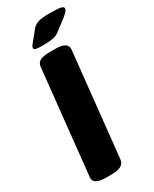

<svg xmlns="http://www.w3.org/2000/svg" viewBox="-223 -930 792 987"><g transform="rotate(-30 172.5 -436.5)"><path d="M91 2Q16 2 21 -42L86 -659Q88 -682 106.5 -692Q125 -702 165 -702H197Q272 -702 268 -658L203 -41Q200 -19 181 -8.5Q162 2 123 2ZM152 -749Q119 -749 109 -752.5Q99 -756 99 -762Q99 -771 115 -790L160 -845Q174 -862 195.5 -868.5Q217 -875 260 -875Q308 -875 326.5 -871.5Q345 -868 345 -858Q345 -851 338.5 -842.5Q332 -834 316 -821L248 -769Q232 -757 210 -753Q188 -749 152 -749Z"/></g></svg>

Font: Asap Semi Condensed Semi Condensed Black
Style: Italic
Weight: 900
Width: 4
Italic angle: -6°
Designer: Pablo Cosgaya
Foundry: Omnibus-Type
Version: Version 3.001; ttfautohint (v1.8.4.7-5d5b)